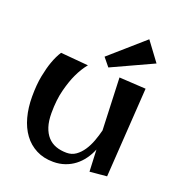

<svg xmlns="http://www.w3.org/2000/svg" viewBox="-128 -781 839 909"><g transform="rotate(20 291.5 -326.5)"><path d="M533.2 -451.2 503.9 1 418 8.8 413.1 -101.1Q401.9 -73.7 385.3 -50.8Q368.7 -27.8 346.9 -11.2Q325.2 5.4 298.3 14.6Q271.5 23.9 240.2 23.9Q191.4 23.9 154.1 4.6Q116.7 -14.6 91.6 -48.8Q66.4 -83 53.7 -130.1Q41 -177.2 41 -232.9Q41 -293 49.8 -337.6Q58.6 -382.3 69.8 -413.1Q82.5 -448.7 99.1 -474.1L238.8 -461.9Q214.8 -433.1 196.3 -393.1Q180.2 -358.9 167 -308.1Q153.8 -257.3 153.8 -190.9Q153.8 -150.9 163.1 -122.1Q172.4 -93.3 189.5 -74.5Q206.5 -55.7 230.7 -46.9Q254.9 -38.1 285.2 -38.1Q311 -38.1 331.1 -52.2Q351.1 -66.4 366.2 -88.9Q381.3 -111.3 391.8 -139.6Q402.3 -168 409.2 -195.8L398.9 -459ZM541 -581.1 333 -485.4 298.8 -527.3 469.7 -677.2Z"/></g></svg>

Font: Original Surfer
Style: Regular
Weight: 400
Designer: Astigmatic (AOETI)
Foundry: Astigmatic (AOETI)
Version: Version 1.001